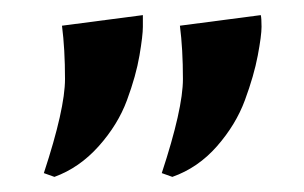

<svg xmlns="http://www.w3.org/2000/svg" viewBox="-20 -734 402 254"><path d="M38 -505Q66 -590 66 -629.5Q66 -669 62 -700L169 -714Q169 -710 169 -698.5Q169 -687 164.5 -660.5Q160 -634 148 -601.5Q136 -569 110.5 -540.5Q85 -512 52 -500ZM194 -505Q222 -590 222 -629.5Q222 -669 218 -700L325 -714Q326 -710 326 -698.5Q326 -687 321 -660.5Q316 -634 304 -601.5Q292 -569 267 -540.5Q242 -512 208 -500Z"/></svg>

Font: Cinzel Decorative
Style: Bold
Weight: 700
Version: Version 1.002;PS 001.002;hotconv 1.0.56;makeotf.lib2.0.21325